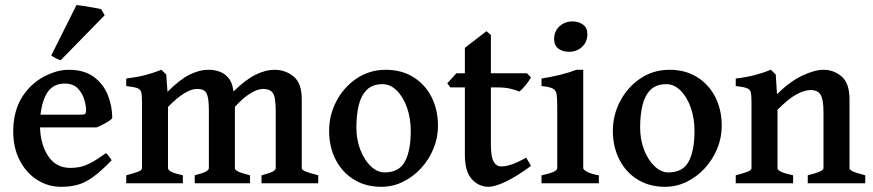

<svg xmlns="http://www.w3.org/2000/svg" viewBox="-20 -716 3411 750"><path d="M418.5 -254.4Q410.6 -245.1 391.4 -234.6Q372.1 -224.1 357.4 -218.3H84L84.5 -268.1H298.8Q309.1 -268.1 312.7 -271.5Q316.4 -274.9 316.4 -284.7Q316.4 -302.7 309.1 -327.4Q301.8 -352.1 283.7 -370.8Q265.6 -389.6 232.9 -389.6Q182.1 -389.6 159.2 -344.7Q136.2 -299.8 136.2 -227.1Q136.2 -156.2 167 -108.2Q197.8 -60.1 254.9 -60.1Q273.9 -60.1 292.2 -63.7Q310.5 -67.4 334.2 -79.6Q357.9 -91.8 393.6 -117.7Q399.4 -114.3 406.7 -104Q414.1 -93.8 416 -89.8Q374 -46.4 343 -24.2Q312 -2 283 5.9Q253.9 13.7 218.8 13.7Q167.5 13.7 125 -13.4Q82.5 -40.5 57.1 -89.4Q31.7 -138.2 31.7 -203.1Q31.7 -332 127.4 -401.9Q150.9 -418.5 183.3 -430.9Q215.8 -443.4 248.5 -443.4Q308.6 -443.4 345.9 -416Q383.3 -388.7 400.9 -345.5Q418.5 -302.2 418.5 -254.4ZM217.3 -481Q209 -482.4 197.3 -488.8Q185.5 -495.1 180.2 -499.5L278.8 -696.3Q286.1 -695.8 306.6 -692.6Q327.1 -689.5 347.9 -685.8Q368.7 -682.1 375.5 -680.2L388.7 -656.2Z M1001.5 0V-31.2Q1034.7 -39.6 1045.9 -46.1Q1057.1 -52.7 1057.1 -59.1V-281.2Q1057.1 -337.9 1045.4 -353.3Q1033.7 -368.7 1008.3 -368.7Q986.3 -368.7 957 -350.6Q927.7 -332.5 897.5 -298.3V-59.1Q897.5 -52.7 908.9 -46.6Q920.4 -40.5 956.5 -31.2V0H740.7V-31.2Q773.4 -39.6 784.7 -46.1Q795.9 -52.7 795.9 -59.1V-281.2Q795.9 -319.3 791.5 -337.9Q787.1 -356.4 777.1 -362.5Q767.1 -368.7 749.5 -368.7Q705.1 -368.7 636.2 -298.3V-59.1Q636.2 -43.5 694.3 -31.2V0H473.1V-31.2Q503.4 -39.1 519 -45.2Q534.7 -51.3 534.7 -59.1V-320.3Q534.7 -344.7 531.5 -356.2Q528.3 -367.7 515.6 -372.1Q502.9 -376.5 473.1 -379.9V-409.2Q518.1 -415 548.8 -423.1Q579.6 -431.2 610.4 -443.4L629.4 -424.8L634.3 -357.4Q683.1 -406.2 721.4 -424.8Q759.8 -443.4 793 -443.4Q836.4 -443.4 861.6 -422.4Q886.7 -401.4 890.6 -365.7L892.1 -358.9Q940.4 -405.8 979.2 -424.6Q1018.1 -443.4 1051.8 -443.4Q1095.2 -443.4 1127 -417.2Q1158.7 -391.1 1158.7 -328.6V-59.1Q1158.7 -52.7 1172.9 -46.6Q1187 -40.5 1223.1 -31.2V0Z M1690.9 -224.1Q1690.9 -178.2 1673.3 -135.5Q1655.8 -92.8 1625 -59.1Q1594.2 -25.4 1554.2 -5.9Q1514.2 13.7 1469.7 13.7Q1407.7 13.7 1361.8 -14.9Q1315.9 -43.5 1290.8 -93Q1265.6 -142.6 1265.6 -205.1Q1265.6 -266.6 1294.2 -321Q1322.8 -375.5 1373 -409.4Q1423.3 -443.4 1487.3 -443.4Q1548.8 -443.4 1594.7 -414.8Q1640.6 -386.2 1665.8 -336.7Q1690.9 -287.1 1690.9 -224.1ZM1584.5 -205.1Q1584.5 -253.4 1570.1 -294.9Q1555.7 -336.4 1530.5 -361.8Q1505.4 -387.2 1474.1 -387.2Q1434.6 -387.2 1412.4 -364.7Q1390.1 -342.3 1381.1 -304.2Q1372.1 -266.1 1372.1 -218.3Q1372.1 -169.9 1387.9 -129.9Q1403.8 -89.8 1429 -66.2Q1454.1 -42.5 1482.4 -42.5Q1539.1 -42.5 1561.8 -85.2Q1584.5 -127.9 1584.5 -205.1Z M2054.2 -67.9Q1997.1 -25.9 1954.8 -6.1Q1912.6 13.7 1888.7 13.7Q1850.6 13.7 1823.2 -16.1Q1795.9 -45.9 1795.9 -110.4V-374.5H1739.3L1727.1 -390.6L1762.7 -429.7H1795.9V-529.3L1880.4 -594.2L1897.5 -579.6V-429.7H2038.6L2054.2 -413.6Q2045.9 -398.4 2031.7 -381.6Q2017.6 -364.7 2008.3 -358.4Q1997.6 -363.8 1975.3 -369.1Q1953.1 -374.5 1926.3 -374.5H1897.5V-152.8Q1897.5 -103.5 1908.2 -84.7Q1918.9 -65.9 1938 -65.9Q1954.1 -65.9 1976.1 -72.8Q1998 -79.6 2035.6 -100.1Z M2274.4 -582.5Q2274.4 -552.2 2253.9 -533Q2233.4 -513.7 2202.6 -513.7Q2178.2 -513.7 2161.4 -525.9Q2144.5 -538.1 2144.5 -563.5Q2144.5 -594.2 2165.5 -613.3Q2186.5 -632.3 2216.3 -632.3Q2239.7 -632.3 2257.1 -620.1Q2274.4 -607.9 2274.4 -582.5ZM2095.2 0V-31.2Q2156.7 -43.5 2156.7 -59.1V-301.3Q2156.7 -333 2154.1 -348.6Q2151.4 -364.3 2138.4 -370.6Q2125.5 -377 2095.2 -379.9V-409.2Q2132.3 -415 2167.2 -423.6Q2202.1 -432.1 2231.9 -443.4H2258.3V-59.1Q2258.3 -53.7 2272.2 -45.4Q2286.1 -37.1 2319.3 -31.2V0Z M2799.3 -224.1Q2799.3 -178.2 2781.7 -135.5Q2764.2 -92.8 2733.4 -59.1Q2702.6 -25.4 2662.6 -5.9Q2622.6 13.7 2578.1 13.7Q2516.1 13.7 2470.2 -14.9Q2424.3 -43.5 2399.2 -93Q2374 -142.6 2374 -205.1Q2374 -266.6 2402.6 -321Q2431.2 -375.5 2481.4 -409.4Q2531.7 -443.4 2595.7 -443.4Q2657.2 -443.4 2703.1 -414.8Q2749 -386.2 2774.2 -336.7Q2799.3 -287.1 2799.3 -224.1ZM2692.9 -205.1Q2692.9 -253.4 2678.5 -294.9Q2664.1 -336.4 2638.9 -361.8Q2613.8 -387.2 2582.5 -387.2Q2543 -387.2 2520.8 -364.7Q2498.5 -342.3 2489.5 -304.2Q2480.5 -266.1 2480.5 -218.3Q2480.5 -169.9 2496.3 -129.9Q2512.2 -89.8 2537.4 -66.2Q2562.5 -42.5 2590.8 -42.5Q2647.5 -42.5 2670.2 -85.2Q2692.9 -127.9 2692.9 -205.1Z M3135.3 0V-31.2Q3168.5 -39.6 3182.6 -46.1Q3196.8 -52.7 3196.8 -59.1V-275.9Q3196.8 -327.6 3185.5 -345.9Q3174.3 -364.3 3146.5 -364.3Q3123.5 -364.3 3092.3 -347.9Q3061 -331.5 3017.1 -287.1V-59.1Q3017.1 -43.9 3078.1 -31.2V0H2854V-31.2Q2884.3 -39.1 2899.9 -45.2Q2915.5 -51.3 2915.5 -59.1V-320.3Q2915.5 -344.2 2912.6 -355.7Q2909.7 -367.2 2897 -371.8Q2884.3 -376.5 2854 -379.9V-409.2Q2895 -414.1 2927.2 -422.4Q2959.5 -430.7 2991.2 -443.4L3010.3 -424.8L3015.1 -348.1Q3065.4 -397.5 3113.5 -420.4Q3161.6 -443.4 3197.3 -443.4Q3236.8 -443.4 3267.6 -417.2Q3298.3 -391.1 3298.3 -328.6V-59.1Q3298.3 -52.7 3311 -46.6Q3323.7 -40.5 3359.9 -31.2V0Z"/></svg>

Font: Namdhinggo SemiBold
Style: Regular
Weight: 600
Designer: Victor Gaultney
Foundry: SIL International
Version: Version 3.001